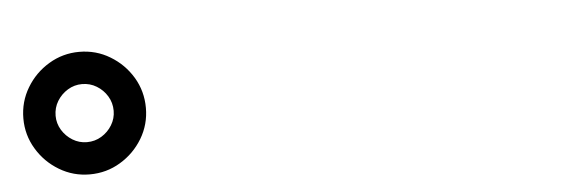

<svg xmlns="http://www.w3.org/2000/svg" viewBox="-30 -935 1060 362"><g transform="rotate(-5 500.0 -754.0)"><path d="M127.9 -870.1Q159.7 -870.1 186 -854.2Q212.4 -838.4 228.3 -812Q244.1 -785.6 244.1 -753.9Q244.1 -722.7 228.3 -696.3Q212.4 -669.9 186 -654.1Q159.7 -638.2 127.9 -638.2Q96.7 -638.2 70.3 -654.1Q43.9 -669.9 28.1 -696.3Q12.2 -722.7 12.2 -753.9Q12.2 -785.6 28.1 -812Q43.9 -838.4 70.3 -854.2Q96.7 -870.1 127.9 -870.1ZM127.9 -809.1Q113.3 -809.1 100.8 -801.5Q88.4 -793.9 80.8 -781.5Q73.2 -769 73.2 -753.9Q73.2 -739.3 80.8 -726.8Q88.4 -714.4 100.8 -706.8Q113.3 -699.2 127.9 -699.2Q143.1 -699.2 155.5 -706.8Q168 -714.4 175.5 -726.8Q183.1 -739.3 183.1 -753.9Q183.1 -769 175.5 -781.5Q168 -793.9 155.5 -801.5Q143.1 -809.1 127.9 -809.1Z"/></g></svg>

Font: BIZ UDMincho
Style: Bold
Weight: 700
Monospace: yes
Designer: TypeBank Co., Ltd.
Foundry: Morisawa Inc.
Version: Version 1.06